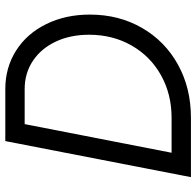

<svg xmlns="http://www.w3.org/2000/svg" viewBox="-28 -712 740 724"><g transform="rotate(-90 342.0 -350.0)"><path d="M649 -381Q649 -272 599 -185Q549 -98 460.5 -49Q372 0 260 0H36L172 -700H368Q449 -700 513 -659.5Q577 -619 613 -546Q649 -473 649 -381ZM573 -384Q573 -455 547 -510Q521 -565 474.5 -596Q428 -627 368 -627H236L128 -73H260Q349 -73 420.5 -113Q492 -153 532.5 -224Q573 -295 573 -384Z"/></g></svg>

Font: MedMera Sans
Style: Italic
Weight: 400
Italic angle: -11°
Designer: Kasper Nordkvist
Foundry: UNCUT.wtf
Version: Version 1.300